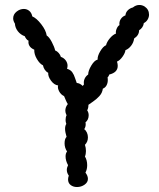

<svg xmlns="http://www.w3.org/2000/svg" viewBox="-20 -739 640 773"><path d="M580 -680Q580 -670 574.5 -660.5Q569 -651 559 -646Q558 -637 553 -629.5Q548 -622 540 -617Q540 -597 520 -584Q518 -568 508 -555Q498 -542 485 -537Q484 -526 473.5 -511Q463 -496 451 -491Q454 -482 454 -474Q454 -447 420 -439Q418 -432 413 -427Q414 -424 414 -417Q414 -405 409 -395.5Q404 -386 394 -382Q392 -365 380 -352Q368 -339 354.5 -330Q341 -321 336 -317Q336 -303 331 -295Q337 -286 337 -275Q337 -257 324 -246Q325 -244 325 -239Q325 -227 319 -219Q326 -214 330 -205Q334 -196 334 -186Q334 -168 322 -156Q326 -144 326 -131Q326 -118 322 -109Q331 -94 331 -74Q331 -57 324 -44Q334 -31 334 -19Q334 -5 320.5 4.5Q307 14 290 14Q275 14 264.5 6Q254 -2 254 -17Q254 -23 257 -32Q249 -43 249 -55Q249 -64 254 -74Q244 -92 244 -109Q244 -122 250 -129Q240 -144 240 -162Q240 -180 248 -188Q242 -208 242 -220Q242 -233 247 -240Q244 -248 244 -256Q244 -267 248 -275Q243 -285 243 -293Q243 -308 253 -320Q249 -326 245 -335.5Q241 -345 238 -352Q225 -358 218 -371.5Q211 -385 214 -395Q198 -397 185.5 -414Q173 -431 174 -446Q166 -450 160.5 -458Q155 -466 153 -476Q140 -482 128.5 -501.5Q117 -521 118 -539Q104 -545 98.5 -554.5Q93 -564 95 -575Q90 -577 85.5 -583Q81 -589 80 -593Q63 -599 52 -613Q41 -627 40 -644Q33 -655 33 -665Q33 -681 46.5 -692Q60 -703 76 -703Q88 -703 97.5 -695.5Q107 -688 110 -673Q127 -666 146 -641.5Q165 -617 168 -596Q178 -590 188.5 -570Q199 -550 202 -536Q210 -533 216.5 -525.5Q223 -518 225 -510Q237 -506 244.5 -496Q252 -486 252 -474Q252 -470 250 -462Q264 -458 271 -448Q278 -438 282 -425Q286 -412 289 -405Q302 -404 313 -393Q314 -395 318 -399Q316 -411 320.5 -421.5Q325 -432 335 -439Q335 -454 347.5 -475Q360 -496 373 -499Q372 -513 383.5 -532.5Q395 -552 407 -557Q410 -570 422 -584.5Q434 -599 447 -604Q445 -612 449.5 -623Q454 -634 461 -638Q459 -651 466 -662Q473 -673 485 -677Q486 -689 494.5 -697.5Q503 -706 515 -709Q527 -719 541 -719Q552 -719 562 -713Q580 -701 580 -680Z"/></svg>

Font: Pangolin
Style: Regular
Weight: 400
Designer: Kevin Burke
Foundry: Google, Inc.
Version: Version 1.101